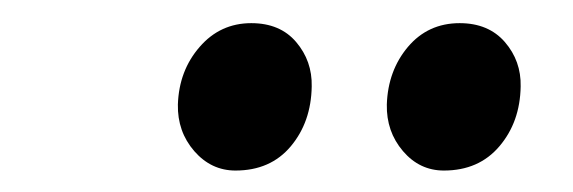

<svg xmlns="http://www.w3.org/2000/svg" viewBox="-20 -766 507 170"><path d="M188.5 -615Q167 -615 152 -632.2Q137 -649.5 137.5 -673.5Q138.5 -703.5 156.8 -724.5Q175 -745.5 202.5 -745.5Q228 -745.5 242.2 -728.8Q256.5 -712 256 -689.5Q255.5 -658 237.5 -636.5Q219.5 -615 188.5 -615ZM373 -615Q351.5 -615 336.8 -632.2Q322 -649.5 322.5 -673.5Q323.5 -703.5 341.2 -724.5Q359 -745.5 387 -745.5Q412.5 -745.5 427 -728.8Q441.5 -712 441 -689.5Q440.5 -658 422.2 -636.5Q404 -615 373 -615Z"/></svg>

Font: Merriweather 36pt
Style: Italic
Weight: 400
Italic angle: -7.8°
Version: Version 2.101